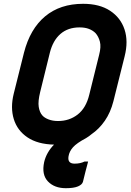

<svg xmlns="http://www.w3.org/2000/svg" viewBox="-20 -740 690 1009"><path d="M417 -720Q503 -720 558.5 -683.5Q614 -647 634.5 -585Q655 -523 635 -444L576 -208Q561 -149 531 -105.5Q501 -62 460 -34Q450 -25 432 -14Q383 12 363.5 34Q344 56 340 82Q334 120 372 120Q402 120 424 109H443Q441 118 438 128.5Q435 139 430 158.5Q425 178 416 215Q412 230 390 239.5Q368 249 326 249Q266 249 232 213.5Q198 178 212 112Q218 86 231.5 62.5Q245 39 264 20Q178 18 124.5 -18Q71 -54 52.5 -114Q34 -174 52 -247L106 -463Q138 -588 217 -654Q296 -720 417 -720ZM191 -256Q179 -207 183.5 -178.5Q188 -150 202 -134Q213 -121 235 -112.5Q257 -104 285 -104Q344 -104 388 -138Q432 -172 449 -242L501 -452Q512 -494 505 -521Q498 -548 482 -566Q468 -580 447.5 -588Q427 -596 398 -596Q337 -596 297.5 -561.5Q258 -527 242 -463Z"/></svg>

Font: Recursive Sn Lnr St
Style: Bold Italic
Weight: 700
Italic angle: -15°
Version: Version 1.079;hotconv 1.0.112;makeotfexe 2.5.65598; ttfautoh